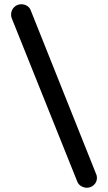

<svg xmlns="http://www.w3.org/2000/svg" viewBox="-20 -802 509 901"><path d="M387 79Q375 79 362 72Q349 65 343 51L36 -714Q32 -722 32 -733Q32 -754 46 -768Q60 -782 80 -782Q95 -782 107 -774.5Q119 -767 124 -754L430 12Q435 22 435 32Q435 52 421 65.5Q407 79 387 79Z"/></svg>

Font: Comfortaa SemiBold
Style: Regular
Weight: 600
Designer: Johan Aakerlund
Foundry: Johan Aakerlund
Version: Version 3.104; ttfautohint (v1.8.1.43-b0c9)